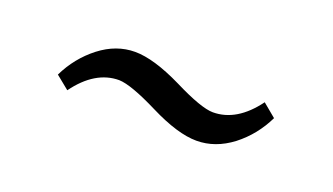

<svg xmlns="http://www.w3.org/2000/svg" viewBox="-28 -379 537 310"><g transform="rotate(20 240.0 -223.5)"><path d="M160.2 -222.2Q119.1 -222.2 86.9 -178.2L64 -196.8Q80.1 -230 108.4 -252Q136.7 -273.9 168.9 -273.9Q201.2 -273.9 251 -249.5Q299.8 -225.1 319.8 -225.1Q360.8 -225.1 393.1 -269L416 -250Q399.9 -216.8 371.6 -194.8Q342.8 -172.9 310.5 -172.9Q278.3 -172.9 229.5 -197.3Q180.7 -221.7 160.2 -222.2Z"/></g></svg>

Font: Yrsa-Light
Style: Regular
Weight: 300
Designer: Anna Giedrys (Yrsa+Rasa design), David Brezina (Yrsa art-direction, Rasa art-direction, design)
Foundry: Rosetta Type Foundry
Version: Version 1.001;PS 1.1;hotconv 1.0.88;makeotf.lib2.5.647800